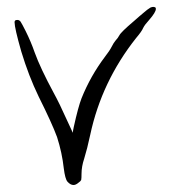

<svg xmlns="http://www.w3.org/2000/svg" viewBox="-20 -524 493 560"><path d="M418.9 -502Q423.8 -503.9 426.8 -503.9Q430.7 -503.9 433.6 -502Q434.6 -500 434.6 -498Q434.6 -488.3 415 -465.8Q402.3 -452.1 397.5 -442.4Q393.6 -432.6 377 -413.1Q276.4 -286.1 243.2 -130.9Q234.4 -89.8 225.6 -61.5Q217.8 -38.1 217.8 -17.6Q217.8 -3.9 216.8 1Q214.8 4.9 209 8.8Q201.2 15.6 194.3 15.6Q185.5 15.6 176.8 5.9Q169.9 -2 166 -33.2Q161.1 -78.1 146.5 -124Q131.8 -164.1 92.8 -242.2Q63.5 -302.7 42 -374Q22.5 -442.4 22.5 -459Q22.5 -461.9 23.4 -462.9Q24.4 -465.8 31.2 -465.8Q36.1 -465.8 40 -460.9Q43.9 -455.1 54.7 -433.6Q70.3 -402.3 81.1 -371.1Q97.7 -325.2 136.7 -252.9Q153.3 -222.7 173.8 -176.8Q179.7 -164.1 192.4 -136.7Q192.4 -141.6 195.3 -154.3Q208 -211.9 217.8 -237.3Q244.1 -302.7 286.1 -358.4Q299.8 -376 305.7 -387.7Q311.5 -399.4 317.4 -406.2Q323.2 -412.1 328.1 -420.9Q333 -430.7 371.1 -462.9Q376 -466.8 386.7 -476.6Q398.4 -486.3 399.4 -487.3Q409.2 -496.1 418.9 -502Z"/></svg>

Font: Yahfie
Style: Heavy
Weight: 600
Designer: Joe Palazzolo
Foundry: jozolo LLC
Version: Version 001.000